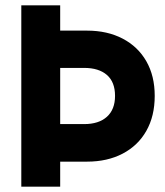

<svg xmlns="http://www.w3.org/2000/svg" viewBox="-20 -701 619 721"><path d="M60 0V-681H206V0ZM174 -94V-235H296Q351 -235 381.5 -262.5Q412 -290 412 -341Q412 -393 381.5 -419.5Q351 -446 296 -446H173V-586H307Q383 -586 440.5 -556Q498 -526 529.5 -471Q561 -416 561 -341Q561 -265 529.5 -209.5Q498 -154 440.5 -124Q383 -94 307 -94Z"/></svg>

Font: Gabarito
Style: Bold
Weight: 700
Designer: Leandro Assis / Alvaro Franca / Felipe Casaprima
Foundry: Naipe Foundry
Version: Version 1.000